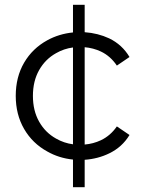

<svg xmlns="http://www.w3.org/2000/svg" viewBox="-20 -665 603 805"><path d="M335 -530Q391 -526 438 -504Q492 -478 523 -426L470 -390Q443 -430 403 -449Q371 -464 335 -467V-59Q371 -62 403 -77Q443 -96 470 -135L523 -99Q492 -48 438 -22Q391 1 335 5V120H286V4Q227 -2 178 -30Q116 -64 81 -124.5Q46 -185 46 -263Q46 -342 81 -402Q116 -462 178 -496Q227 -523 286 -529V-645H335ZM286 -466Q248 -461 215 -442Q170 -417 144 -371Q118 -325 118 -263Q118 -201 144 -155Q170 -109 215 -84Q248 -65 286 -60Z"/></svg>

Font: Modern
Style: Small
Weight: 400
Designer: Julieta Ulanovsky
Foundry: Julieta Ulanovsky
Version: Version 8.000